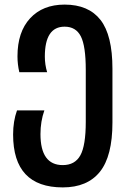

<svg xmlns="http://www.w3.org/2000/svg" viewBox="-20 -575 571 835"><path d="M253 240Q360 240 414.5 172Q469 104 469 -42V-276Q469 -422 417 -488.5Q365 -555 261 -555Q166 -555 111 -495.5Q56 -436 56 -330Q56 -295 64 -261H185Q175 -294 175 -329Q175 -459 261 -459Q310 -459 331.5 -417Q353 -375 353 -271V-45Q353 58 329.5 100.5Q306 143 253 143Q156 143 156 8Q156 -47 173 -95H54Q37 -48 37 10Q37 240 253 240Z"/></svg>

Font: Noto Sans Georgian Condensed Semi
Style: Regular
Weight: 600
Width: 3
Designer: Monotype Design Team
Foundry: Monotype Imaging Inc.
Version: Version 1.901